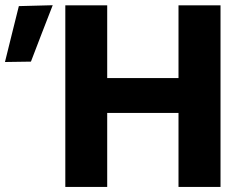

<svg xmlns="http://www.w3.org/2000/svg" viewBox="-136 -734 956 754"><path d="M120.5 0V-713H285V-427.5H565V-713H730V0H565V-290.5H285V0ZM-116.5 -490.5Q-103 -545.5 -89.2 -600.8Q-75.5 -656 -62 -710L71 -713.5Q49 -656.5 27.5 -601.5Q6 -546 -14.5 -492Z"/></svg>

Font: Heraclito
Style: Bold
Weight: 700
Designer: Kostas Bartsokas (font) & Cristiano Sobral (main changes)
Foundry: Kostas Bartsokas (font) & Cristiano Sobral (main changes)
Version: Version 1.00;July 8, 2020;FontCreator 13.0.0.2655 64-bit